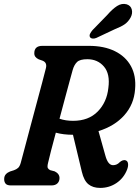

<svg xmlns="http://www.w3.org/2000/svg" viewBox="-20 -930 699 963"><path d="M617.5 -79.5Q601 -37 564.5 -12.2Q528 12.5 482.5 12.5Q446 12.5 423.5 -5.8Q401 -24 390.5 -68.5L346 -254Q298.5 -254 260 -264.5Q246.5 -215 236.2 -174.8Q226 -134.5 221.5 -115Q216 -93.5 220 -86.8Q224 -80 232 -76.5L254.5 -70.5Q278.5 -58.5 278.5 -37Q278.5 -20.5 268 -10.2Q257.5 0 238 0H35Q15 0 7.8 -9.2Q0.5 -18.5 1 -32.5Q1 -46.5 9.2 -55.8Q17.5 -65 30.5 -70L49.5 -76Q62.5 -80.5 70.8 -88Q79 -95.5 84 -113Q91 -139 103.8 -187.2Q116.5 -235.5 132.2 -294.2Q148 -353 163.5 -411.2Q179 -469.5 191.8 -516.8Q204.5 -564 210.5 -589Q217 -617 192.5 -626L174 -632.5Q151.5 -643 152 -663Q152 -700 192.5 -700H426Q502 -700 556 -673.5Q610 -647 636.8 -598.2Q663.5 -549.5 657.5 -482Q652 -406.5 603.5 -352Q555 -297.5 474 -272.5L508.5 -149.5Q521.5 -101.5 547 -101.5Q566.5 -101.5 580.5 -116.5Q587 -122.5 595.2 -125.5Q603.5 -128.5 611 -125.5Q620.5 -122 622.2 -109.2Q624 -96.5 617.5 -79.5ZM344.5 -579Q339.5 -561.5 329.2 -523.2Q319 -485 305.5 -435.5Q292 -386 278.5 -334.5Q309 -324 346.5 -324Q424.5 -324 470.2 -370.8Q516 -417.5 523.5 -489Q533 -559 501.5 -596Q470 -633 418 -633Q381 -633 366.5 -619Q352 -605 344.5 -579ZM518 -855Q543.5 -884.5 567.2 -899.8Q591 -915 615 -908.5Q636 -902 641 -882.2Q646 -862.5 635 -842Q623.5 -821 605.8 -808.5Q588 -796 557 -784L462.5 -739.5Q452.5 -735.5 443.5 -736.8Q434.5 -738 431 -744.5Q427.5 -752.5 432 -761.2Q436.5 -770 444 -779Z"/></svg>

Font: Fraunces 144pt SuperSoft SemiBold
Style: Italic
Weight: 600
Italic angle: -16°
Version: Version 1.000;[b76b70a41]